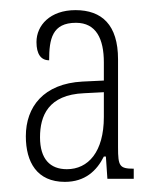

<svg xmlns="http://www.w3.org/2000/svg" viewBox="-20 -739 301 379"><path d="M108 -380C148 -380 171 -402 185 -430H189L192 -386H244V-406C216 -406 213 -411 213 -448V-622C213 -690 181 -719 129 -719C79 -719 52 -689 52 -656C52 -632 61 -620 77 -620C77 -662 83 -694 130 -694C170 -694 185 -662 185 -616V-580L143 -578C66 -574 31 -528 31 -470C31 -419 53 -380 108 -380ZM112 -405C79 -405 59 -425 59 -468C59 -510 75 -552 146 -555L185 -557V-508C185 -439 154 -405 112 -405Z"/></svg>

Font: Noto Serif Bengali ExtraCondensed Thin
Style: Regular
Weight: 100
Width: 2
Designer: Juan Bruce, Universal Thirst, Indian Type Foundry and the Monotype Design Team.
Foundry: Monotype Imaging Inc.
Version: Version 2.003